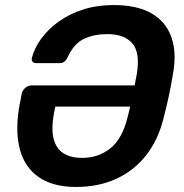

<svg xmlns="http://www.w3.org/2000/svg" viewBox="-20 -730 730 760"><path d="M665 -439Q658 -396 648 -349Q638 -302 627 -261Q606 -176 558.5 -115.5Q511 -55 441 -22.5Q371 10 280 10Q211 10 161.5 -13Q112 -36 84 -80Q56 -124 50 -189Q44 -254 62 -338L66 -360Q70 -374 81 -383Q92 -392 106 -392H513Q515 -403 517 -413.5Q519 -424 521 -434Q536 -520 504.5 -557.5Q473 -595 405 -595Q353 -595 313 -576.5Q273 -558 248 -504Q241 -490 233.5 -485Q226 -480 215 -480H123Q114 -480 109 -485.5Q104 -491 106 -500Q116 -540 143.5 -577.5Q171 -615 213 -645Q255 -675 309.5 -692.5Q364 -710 430 -710Q522 -710 579 -677.5Q636 -645 658 -584Q680 -523 665 -439ZM305 -105Q369 -105 416.5 -142.5Q464 -180 485 -266Q488 -277 490.5 -287.5Q493 -298 495 -308H199L196 -294Q176 -199 203.5 -152Q231 -105 305 -105Z"/></svg>

Font: Rubik Light Medium
Style: Italic
Weight: 500
Italic angle: -12°
Version: Version 2.104